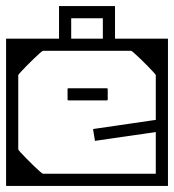

<svg xmlns="http://www.w3.org/2000/svg" viewBox="-40 -611 572 631"><path d="M-20 -205Q-20 -228 -20 -257Q-20 -286 -20 -317.5Q-20 -349 -20 -378.5Q-20 -408 -20 -432Q-20 -456 -20 -470Q-20 -484 -20 -484Q-20 -484 -20 -484Q-20 -484 -20 -484Q-20 -484 -20 -484Q-20 -484 -20 -484Q-20 -484 -0.2 -484Q19.5 -484 50.2 -484Q81 -484 116 -484Q151 -484 181.8 -484Q212.5 -484 232.2 -484Q252 -484 252 -484Q252 -484 252 -484Q252 -484 252 -484Q252 -484 252 -484Q252 -484 252 -484Q252 -484 252 -484Q252 -474.5 252 -464.2Q252 -454 252 -444Q249.5 -444 235.5 -444Q221.5 -444 201.2 -444Q181 -444 160.2 -444Q139.5 -444 123.2 -444Q107 -444 101 -444Q101 -444 101 -444Q101 -444 101 -444Q101 -444 101 -444Q101 -444 101 -444Q99.5 -444 91 -436.5Q82.5 -429 70.5 -417.5Q58.5 -406 47 -394.2Q35.5 -382.5 27.8 -374Q20 -365.5 20 -364V-205ZM-20 -357H20Q20 -329.5 20 -313Q20 -296.5 20 -281.2Q20 -266 20 -242Q20 -242 20 -242Q20 -242 20 -242Q20 -242 20 -242Q20 -242 20 -242Q20 -217 20 -204Q20 -191 20 -182.2Q20 -173.5 20 -161.8Q20 -150 20 -127H-20ZM-20 -279H20V-120Q20 -118.5 27.8 -110Q35.5 -101.5 47 -89.8Q58.5 -78 70.5 -66.5Q82.5 -55 91 -47.5Q99.5 -40 101 -40Q101 -40 101 -40Q101 -40 101 -40Q101 -40 101 -40Q101 -40 101 -40Q107 -40 123.2 -40Q139.5 -40 160.2 -40Q181 -40 201.2 -40Q221.5 -40 235.5 -40Q249.5 -40 252 -40Q252 -30.5 252 -20.2Q252 -10 252 0Q252 0 252 0Q252 0 252 0Q252 0 252 0Q252 0 252 0Q252 0 252 0Q252 0 232.2 0Q212.5 0 181.8 0Q151 0 116 0Q81 0 50.2 0Q19.5 0 -0.2 0Q-20 0 -20 0Q-20 0 -20 0Q-20 0 -20 0Q-20 0 -20 0Q-20 0 -20 0Q-20 0 -20 -14Q-20 -28 -20 -52Q-20 -76 -20 -105.5Q-20 -135 -20 -166.2Q-20 -197.5 -20 -227Q-20 -256.5 -20 -279ZM512 -205H472V-364Q472 -365.5 464.2 -374Q456.5 -382.5 445 -394.2Q433.5 -406 421.5 -417.5Q409.5 -429 401 -436.5Q392.5 -444 391 -444Q391 -444 391 -444Q391 -444 391 -444Q391 -444 391 -444Q391 -444 391 -444Q385 -444 368.8 -444Q352.5 -444 331.8 -444Q311 -444 290.8 -444Q270.5 -444 256.5 -444Q242.5 -444 240 -444Q240 -454 240 -464.2Q240 -474.5 240 -484Q240 -484 240 -484Q240 -484 240 -484Q240 -484 240 -484Q240 -484 240 -484Q240 -484 240 -484Q240 -484 259.8 -484Q279.5 -484 310.2 -484Q341 -484 376 -484Q411 -484 441.8 -484Q472.5 -484 492.2 -484Q512 -484 512 -484Q512 -484 512 -484Q512 -484 512 -484Q512 -484 512 -484Q512 -484 512 -484Q512 -484 512 -470Q512 -456 512 -432Q512 -408 512 -378.5Q512 -349 512 -317.5Q512 -286 512 -257Q512 -228 512 -205ZM512 -249Q512 -249 512 -231Q512 -213 512 -184.8Q512 -156.5 512 -124.5Q512 -92.5 512 -64.2Q512 -36 512 -18Q512 0 512 0Q512 0 512 0Q512 0 512 0Q512 0 512 0Q512 0 512 0Q512 0 492.2 0Q472.5 0 441.8 0Q411 0 376 0Q341 0 310.2 0Q279.5 0 259.8 0Q240 0 240 0Q240 0 240 0Q240 0 240 0Q240 0 240 0Q240 0 240 0Q240 0 240 0Q240 -10 240 -20.2Q240 -30.5 240 -40Q240 -40 263.5 -40Q287 -40 321.5 -40Q356 -40 390.5 -40Q425 -40 448.5 -40Q472 -40 472 -40Q472 -40 472 -40Q472 -40 472 -40Q472 -40 472 -40Q472 -40 472 -40Q472 -40 472 -40Q472 -40 472 -40Q472 -40 472 -40Q472 -40 472 -40Q472 -40 472 -40Q472 -40 472 -40Q472 -40 472 -40Q472 -40 472 -61Q472 -82 472 -113.2Q472 -144.5 472 -175.8Q472 -207 472 -228Q472 -249 472 -249ZM310 -321Q310 -321 310 -321Q310 -321 310 -321Q310 -321 310 -321Q310 -321 310 -321Q310 -321 310 -321Q310 -321 310 -321Q310 -321 310 -321Q313 -321 313.5 -320.5Q314 -320 314 -317Q314 -311.5 314 -306.2Q314 -301 314 -295.8Q314 -290.5 314 -285Q314 -282 313.5 -281.5Q313 -281 310 -281Q310 -281 310 -281Q310 -281 310 -281Q310 -281 310 -281Q310 -281 310 -281Q310 -281 310 -281Q310 -281 310 -281Q310 -281 310 -281Q310 -281 291.2 -281Q272.5 -281 248 -281Q223.5 -281 204.8 -281Q186 -281 186 -281Q186 -281 186 -281Q186 -281 186 -281Q183 -281 182.5 -281.5Q182 -282 182 -285Q182 -290.5 182 -295.8Q182 -301 182 -306.2Q182 -311.5 182 -317Q182 -320 182.5 -320.5Q183 -321 186 -321Q186 -321 186 -321Q186 -321 186 -321Q186 -321 204.8 -321Q223.5 -321 248 -321Q272.5 -321 291.2 -321Q310 -321 310 -321ZM491 -163H472Q472 -163 472 -166.5Q472 -170 472 -173.5Q472 -177 472 -177Q472 -177 451.8 -174Q431.5 -171 401.8 -166.8Q372 -162.5 342.2 -158.2Q312.5 -154 292.2 -151Q272 -148 272 -148Q272 -148 271.8 -150Q271.5 -152 270.8 -156.2Q270 -160.5 269 -167Q268 -173.5 267.2 -178Q266.5 -182.5 266.2 -184.8Q266 -187 266 -187Q266 -187 286.8 -190Q307.5 -193 338.2 -197.5Q369 -202 399.8 -206.5Q430.5 -211 451.2 -214Q472 -217 472 -217Q472 -217 472 -221.8Q472 -226.5 472 -231.2Q472 -236 472 -236H491ZM298 -463Q298 -485 298 -507.2Q298 -529.5 298 -551Q298 -551 298 -551Q298 -551 298 -551Q285.5 -551 272.8 -551Q260 -551 247 -551Q233.5 -551 220.5 -551Q207.5 -551 194 -551Q194 -551 194 -551Q194 -551 194 -551Q194 -529.5 194 -507.2Q194 -485 194 -463H154Q154 -472.5 154 -487.2Q154 -502 154 -526.8Q154 -551.5 154 -591Q154 -591 154 -591Q154 -591 154 -591Q200 -591 246.2 -591Q292.5 -591 338 -591Q338 -591 338 -591Q338 -591 338 -591Q338 -549.5 338 -524.5Q338 -499.5 338 -485.5Q338 -471.5 338 -463Z"/></svg>

Font: Honk
Style: Regular
Weight: 400
Designer: Noopur Datye & Yesha Goshar
Foundry: Ek Type
Version: Version 1.000